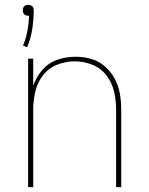

<svg xmlns="http://www.w3.org/2000/svg" viewBox="-20 -772 616 792"><path d="M92 -577Q107 -613 113 -652Q119 -691 119 -730Q119 -736 116.5 -741.5Q114 -747 108 -749.5Q102 -752 96 -752Q90 -752 84.5 -749.5Q79 -747 76.5 -741.5Q74 -736 74 -730Q74 -724 76.5 -718Q79 -712 84.5 -709.5Q90 -707 96 -707Q98 -707 100 -707Q99 -676 93 -644.5Q87 -613 75 -584ZM96 0H117V-320Q117 -357 125.5 -394Q134 -431 157 -461Q180 -491 215.5 -505Q251 -519 288 -519Q325 -519 360.5 -505Q396 -491 419 -461Q442 -431 450.5 -394Q459 -357 459 -320V0H480V-320Q480 -353 474.5 -385.5Q469 -418 453.5 -447Q438 -476 413 -498Q388 -520 356 -529Q324 -538 292 -538Q253 -538 216.5 -525.5Q180 -513 154.5 -483.5Q129 -454 117 -418V-530H96Z"/></svg>

Font: Iosevka Sparkle Thin
Style: Regular
Weight: 100
Designer: Belleve Invis
Foundry: Belleve Invis
Version: Version 4.5.0; ttfautohint (v1.8.3)